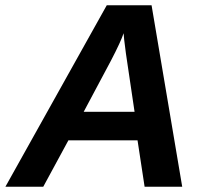

<svg xmlns="http://www.w3.org/2000/svg" viewBox="-41 -708 783 728"><path d="M507.3 0 480.5 -175.8H218.3L123 0H-20.5L363.8 -688H533.7L649.9 0ZM427.7 -582Q417.5 -550.8 379.9 -478.5L276.4 -284.2H469.2L436.5 -504.9Q427.7 -570.8 427.7 -582Z"/></svg>

Font: Liberation Sans
Style: Bold Italic
Weight: 700
Italic angle: -12°
Designer: Steve Matteson
Foundry: Ascender Corporation
Version: Version 2.1.5